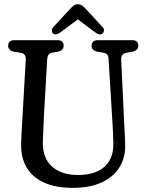

<svg xmlns="http://www.w3.org/2000/svg" viewBox="-20 -894 704 927"><path d="M523.4 -295 504.2 -608.7Q503.1 -624.4 497.6 -630.8Q492 -637.2 480.2 -639.5L449.9 -644.3Q436 -647.7 429.1 -654.8Q422.2 -661.9 422.2 -673.7Q422.2 -686 429.7 -693Q437.1 -700 450.6 -700H619.4Q633.2 -700 640.5 -693Q647.8 -686 647.8 -673.7Q647.8 -661.9 640.7 -654.9Q633.5 -647.9 620.1 -644.5L591 -639.5Q576.9 -636.6 570.5 -628.3Q564 -620 565.1 -605.2L579.8 -295.4Q581.4 -270.6 582.4 -246.9Q583.4 -223.2 584.3 -197.4Q586.4 -136 558 -88.4Q529.5 -40.7 472.4 -13.9Q415.2 13 330.7 13Q248.1 13 192.2 -12.7Q136.3 -38.3 108.5 -85.6Q80.8 -132.9 82 -198Q82.3 -213.1 83.3 -235.6Q84.4 -258.1 85.8 -282.5Q87.2 -306.9 88.4 -327.7L104.3 -604.5Q105.3 -620.1 99.5 -628.3Q93.7 -636.6 79.6 -639.5L47.5 -644.1Q19.3 -650.6 19.3 -673.7Q19.3 -686 27 -693Q34.7 -700 48.2 -700H258.9Q272.7 -700 280 -693Q287.3 -686 287.3 -673.7Q287.3 -661.7 280.4 -654.7Q273.4 -647.7 259.6 -644.5L231.1 -639.5Q218.8 -636.9 213.8 -629.1Q208.7 -621.4 207.7 -606.7L191.7 -327.7Q189.9 -292.3 189 -263.8Q188.1 -235.2 186.9 -211.1Q184.8 -131.3 230.6 -90.2Q276.3 -49.1 357.5 -49.1Q413.5 -49.1 451.9 -67.5Q490.3 -85.9 509.6 -120.7Q528.9 -155.5 527.1 -204.2Q526.2 -235.1 525.5 -255.3Q524.8 -275.4 523.4 -295ZM373.8 -814H337.9L440.7 -737Q462.9 -721 475.7 -732.6Q480.9 -737.5 482.1 -746.2Q483.3 -754.9 474.7 -763.8L396.5 -848.3Q385.8 -859.8 377.2 -866.7Q368.6 -873.5 355.4 -873.5Q343.1 -873.5 334.7 -866.5Q326.2 -859.5 315.8 -848.3L237.9 -763.8Q229.6 -754.9 230.4 -746.1Q231.1 -737.2 236 -732.6Q248.8 -721.6 270.7 -737Z"/></svg>

Font: Fraunces 144pt S100 Black
Style: Regular
Weight: 900
Version: Version 1.000